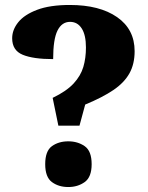

<svg xmlns="http://www.w3.org/2000/svg" viewBox="-20 -744 597 773"><path d="M192 -350Q248 -377 276.5 -408Q305 -439 315.5 -474.5Q326 -510 326 -553Q326 -603 309 -629.5Q292 -656 262 -656Q229 -656 211.5 -621Q194 -586 194 -506Q114 -506 71.5 -523.5Q29 -541 29 -590Q29 -624 53.5 -654.5Q78 -685 129.5 -704.5Q181 -724 261 -724Q381 -724 451.5 -675Q522 -626 522 -538Q522 -486 501 -448.5Q480 -411 436.5 -381.5Q393 -352 323 -323L300 -238H215ZM255 9Q216 9 189 -11Q162 -31 162 -83Q162 -136 189 -155.5Q216 -175 255 -175Q293 -175 321 -155.5Q349 -136 349 -83Q349 -31 321 -11Q293 9 255 9Z"/></svg>

Font: Noto Serif Black
Style: Regular
Weight: 900
Designer: Monotype Design Team
Foundry: Monotype Imaging Inc.
Version: Version 2.014; ttfautohint (v1.8.4.7-5d5b)